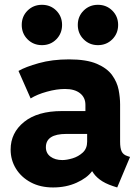

<svg xmlns="http://www.w3.org/2000/svg" viewBox="-20 -784 593 811"><path d="M204.1 7.8Q150.4 7.8 110.1 -13.7Q69.8 -35.2 47.4 -71.5Q24.9 -107.9 24.9 -152.3Q24.9 -223.1 81.8 -269Q138.7 -314.9 241.7 -314.9H340.8V-341.3Q340.8 -372.1 318.1 -390.1Q295.4 -408.2 254.4 -408.2Q219.2 -408.2 178 -396.7Q136.7 -385.3 109.4 -368.2L58.1 -484.4Q87.4 -501.5 144 -517.3Q200.7 -533.2 271.5 -533.2Q345.2 -533.2 388.7 -514.6Q432.1 -496.1 453.4 -466.8Q474.6 -437.5 481 -404.8Q487.3 -372.1 487.3 -343.3V-185.1Q487.3 -158.2 493.9 -144.3Q500.5 -130.4 517.6 -125L529.3 -121.1L475.1 7.8L457 2Q422.9 -9.3 401.4 -25.6Q379.9 -42 370.1 -60.1H368.2Q347.7 -32.2 303.5 -12.2Q259.3 7.8 204.1 7.8ZM243.2 -107.9Q261.7 -107.9 286.4 -115.2Q311 -122.6 329.6 -139.6Q348.1 -156.7 348.1 -185.5V-218.3H260.3Q173.8 -218.3 173.8 -162.1Q173.8 -136.7 193.4 -122.3Q212.9 -107.9 243.2 -107.9ZM393.6 -593.3Q357.9 -593.3 333.3 -617.9Q308.6 -642.6 308.6 -678.7Q308.6 -714.8 333.3 -739.3Q357.9 -763.7 393.6 -763.7Q429.7 -763.7 454.3 -739.3Q479 -714.8 479 -678.7Q479 -642.6 454.3 -617.9Q429.7 -593.3 393.6 -593.3ZM157.2 -593.3Q121.1 -593.3 96.4 -617.9Q71.8 -642.6 71.8 -678.7Q71.8 -714.8 96.4 -739.3Q121.1 -763.7 157.2 -763.7Q193.4 -763.7 217.8 -739.3Q242.2 -714.8 242.2 -678.7Q242.2 -642.6 217.8 -617.9Q193.4 -593.3 157.2 -593.3Z"/></svg>

Font: Reddit Sans ExtraBold
Style: Regular
Weight: 800
Designer: Stephen Hutchings
Foundry: Reddit
Version: Version 1.014; ttfautohint (v1.8.4.7-5d5b)